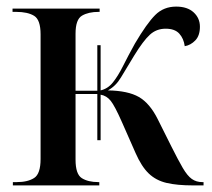

<svg xmlns="http://www.w3.org/2000/svg" viewBox="-20 -562 643 582"><path d="M19 0V-10H31Q64 -10 83.5 -22.5Q103 -35 103 -80V-458Q103 -502 83.5 -514Q64 -526 29 -526H18V-536H282V-526H279Q248 -526 228.5 -514.5Q209 -503 209 -460V-287H275V-425H285V-288Q307 -293 322.5 -312.5Q338 -332 353 -362Q368 -392 389 -430Q425 -491 450.5 -516.5Q476 -542 514 -542Q548 -542 567 -524.5Q586 -507 586 -481Q586 -454 572 -439.5Q558 -425 540 -422Q537 -445 523.5 -460Q510 -475 482 -475Q454 -475 434 -456.5Q414 -438 387 -394Q362 -353 346.5 -327Q331 -301 307 -288Q368 -287 401 -268Q434 -249 458 -201L499 -119Q520 -77 534 -53Q548 -29 561.5 -19.5Q575 -10 593 -10H597V0H565Q517 0 485 -7.5Q453 -15 431 -36Q409 -57 391 -98L350 -191Q328 -241 315.5 -256.5Q303 -272 285 -275V-137H275V-277H209V-78Q209 -34 228 -22Q247 -10 278 -10H281V0Z"/></svg>

Font: Noto Serif Display SemiCondensed Medium
Style: Regular
Weight: 500
Width: 4
Designer: Monotype Design Team
Foundry: Monotype Imaging Inc.
Version: Version 2.009